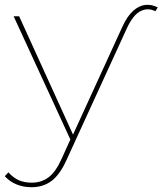

<svg xmlns="http://www.w3.org/2000/svg" viewBox="-51 -585 679 802"><path d="M-31 151 -16 135Q5 158 28 168Q51 178 82 178Q122 178 152 155.5Q182 133 207 77L245 -7L250 -14L460 -473Q480 -517 505 -539.5Q530 -562 556.5 -564.5Q583 -567 608 -554L598 -538Q567 -554 536 -538.5Q505 -523 479 -467L227 83Q199 145 164 171Q129 197 81 197Q47 197 18.5 185.5Q-10 174 -31 151ZM6 -517H29L258 -14L249 11Z"/></svg>

Font: iiserrat Thin
Style: Regular
Weight: 100
Designer: Akira Ohta
Foundry: Akira Ohta
Version: Version 1.200;Glyphs 3.3.1 (3343)